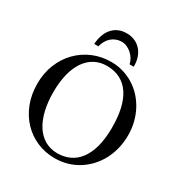

<svg xmlns="http://www.w3.org/2000/svg" viewBox="-203 -1027 1128 1191"><g transform="rotate(30 361.5 -431.5)"><path d="M683.1 -335Q683.1 -285.2 671.9 -239.5Q660.6 -193.8 639.9 -155Q619.1 -116.2 589.8 -84.7Q560.5 -53.2 524.4 -30.8Q488.3 -8.3 446.3 3.7Q404.3 15.6 357.9 15.6Q290.5 15.6 231.7 -9.5Q172.9 -34.7 128.9 -80.6Q85 -126.5 59.8 -190.7Q34.7 -254.9 34.7 -333Q34.7 -407.2 60.1 -470.5Q85.4 -533.7 130.1 -579.8Q174.8 -626 235.4 -651.9Q295.9 -677.7 366.7 -677.7Q410.2 -677.7 450.4 -666Q490.7 -654.3 525.9 -632.8Q561 -611.3 589.8 -580.6Q618.7 -549.8 639.4 -511.7Q660.2 -473.6 671.6 -429.2Q683.1 -384.8 683.1 -335ZM572.8 -322.3Q573.2 -397.9 560.1 -457.5Q546.9 -517.1 519.8 -558.1Q492.7 -599.1 451.9 -620.8Q411.1 -642.6 356 -643.1Q306.2 -643.1 267.3 -621.8Q228.5 -600.6 201.7 -560.8Q174.8 -521 160.9 -464.1Q147 -407.2 147 -335.9Q147 -265.6 160.6 -207.5Q174.3 -149.4 200.7 -107.7Q227.1 -65.9 266.4 -42.7Q305.7 -19.5 356.9 -19Q404.3 -19 443.8 -37.1Q483.4 -55.2 512 -92.5Q540.5 -129.9 556.4 -187Q572.3 -244.1 572.8 -322.3ZM470.7 -721.2Q466.3 -741.7 455.3 -759.3Q444.3 -776.9 429.2 -790Q414.1 -803.2 396.5 -810.8Q378.9 -818.4 360.8 -818.4Q337.9 -818.4 319.1 -811Q300.3 -803.7 285.9 -790.5Q271.5 -777.3 261.7 -759.5Q252 -741.7 247.1 -721.2H217.3Q219.2 -753.9 228.8 -782.7Q238.3 -811.5 255.9 -833Q273.4 -854.5 299.3 -866.9Q325.2 -879.4 360.8 -879.4Q394.5 -879.4 420.9 -866.9Q447.3 -854.5 465.3 -833Q483.4 -811.5 492.2 -782.7Q501 -753.9 500 -721.2Z"/></g></svg>

Font: Doulos SIL Compact
Style: Regular
Weight: 400
Designer: Walt Agee, Victor Gaultney, Peter Martin, Debbi Hosken
Foundry: SIL International
Version: Version 4.110; 2011; Maintenance release ; LnSpcTght